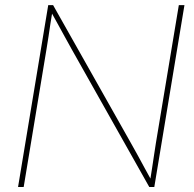

<svg xmlns="http://www.w3.org/2000/svg" viewBox="-20 -748 777 768"><path d="M52.2 0 172.9 -727.5H192.4L503.9 -175.3Q518.6 -149.9 532.2 -124.5Q545.9 -99.1 559.6 -74Q573.2 -48.8 587.4 -23.4H580.1Q584.5 -48.8 588.1 -74Q591.8 -99.1 595.7 -124.5Q599.6 -149.9 603.5 -175.3L695.3 -727.5H717.8L597.2 0H577.1L266.6 -551.3Q252.4 -576.7 238.5 -602.1Q224.6 -627.4 210.7 -652.8Q196.8 -678.2 182.6 -703.6H189.9Q185.5 -678.2 181.6 -652.8Q177.7 -627.4 174.1 -602.1Q170.4 -576.7 166 -551.3L74.7 0Z"/></svg>

Font: Inter 24pt Thin
Style: Italic
Weight: 250
Italic angle: -9.3988°
Version: Version 4.001;git-66647c0bb